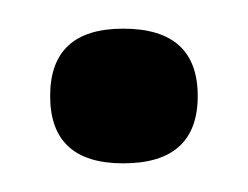

<svg xmlns="http://www.w3.org/2000/svg" viewBox="-20 -103 173 134"><path d="M66 11Q15 11 15 -36Q15 -83 66 -83Q118 -83 118 -36Q118 11 66 11Z"/></svg>

Font: Bricolage Grotesque 48pt Light
Style: Regular
Weight: 300
Designer: Mathieu Triay
Foundry: Atelier Triay
Version: Version 1.000; ttfautohint (v1.8.4.7-5d5b);gftools[0.9.32]